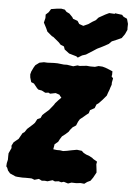

<svg xmlns="http://www.w3.org/2000/svg" viewBox="-55 -807 604 868"><g transform="rotate(5 247.0 -372.5)"><path d="M207 -127.8 222.8 -125.8H237.6L251.8 -123.6L269.2 -126.2L289.4 -130.4L314 -134.8L336.2 -132L345 -123.6L356.8 -117.2L372.2 -111.6L385.8 -104.4L390.6 -100L409 -89.2L406.8 -77.2L409.6 -54.6L411 -40L397.8 -15.8L387 -0.6L372.6 6.2L360.2 15.4L343.2 13.6L324.4 15.8L302.2 15.2L287 20.6L267.4 14.6L256 17.8L243.8 14.2L227 16.4L216 11.8L193.4 18.8L181.8 17.4L167.8 18.4L154 11.4L134.2 17.2L121.6 12.2L113 11.8L93.2 11.6L79.4 12L56.6 10.6L47.6 9.4L22 -2L11.6 -14L6.8 -26.4L2.2 -32.4L3.2 -47.2L6.8 -63L6.8 -79L7.2 -92L18.6 -117L17.4 -127.4L25.2 -143L34.6 -151L46.8 -160.8L62.2 -188.2L71.2 -194.2L81 -209L106.4 -231.8L114.2 -240L123.2 -257L137.4 -263.4L143.8 -277.2L154.2 -287.2L171.6 -302.4L178.2 -310.2L193.2 -329L197.2 -335.8L210.6 -350.6L223.2 -363.4L216.8 -370.4L213.4 -375.8L195.8 -381.8L170.6 -376.8L163.6 -380.8L148.6 -379.2L132.2 -387.8L116.4 -390.6L110.2 -396.2L99.4 -409.6L94.2 -416.2L81.2 -421.4L75 -442.4L73.8 -456.2L77.4 -469.6L87 -489.4L93.2 -499.4L110.6 -512.2L130.8 -516.2L146 -515.4L176.6 -516.8L192.6 -516.6L208.8 -514.8L221.6 -513.4L235.6 -513.8L248.6 -511.8L264 -509.4L283.2 -515L294 -513.4L305.8 -515L325.4 -516.8L340.4 -515.4H362.2L378.2 -520.4L396 -519.4L409.8 -515.6L427.8 -508.6L442.8 -502L442.6 -486.2L440.8 -479.2L448.4 -470.6L444.6 -451V-441.4L440.4 -430L436.8 -418L431.4 -404L426.8 -390.4L409.2 -369.6L392.8 -352.6L383.8 -346.4L377.2 -329.4L357 -318.4L352.6 -304L342 -295.8L330 -285.6L314.8 -273.4L307.8 -261.8L300.4 -244L285.8 -234.6L274.8 -221.6L269.6 -213L256.8 -201.4L241 -189.2L232.8 -176.2L226 -163.2L211 -151ZM281.2 -550.2 274.4 -555.4 240.8 -565.2 219 -581.8 214.6 -595 199.2 -601.2 189.4 -611.8 163 -633.6 156.4 -636.6 134.2 -655.2 127.4 -670.4 114.8 -694.6 120 -716 119.6 -731.4 132.6 -743.4 141.8 -758.2 166.6 -762.2 187.6 -764.2 204 -761.2 212.6 -751.8 226.2 -745.2 240.6 -730.4 244.8 -723.2 265.8 -715.6 274.6 -702.2 293.6 -695.4 315.8 -705.4 333.6 -717.8 347 -725.4 359.2 -738.8 388.6 -755.2 405.4 -763.2 430.2 -761.8 431.8 -764.6 464 -760.4 471.2 -752.4 487.6 -744.6 494 -721.8 493.6 -703.8 494 -695 484.8 -674.6 471.4 -655.6 450 -646 428 -636.8 415.6 -624.2 390.6 -610.6 364.6 -597.8 349.6 -588 316.8 -567.2 300 -561.8Z"/></g></svg>

Font: Winky Rough
Style: Italic
Weight: 400
Italic angle: -8.97852°
Designer: Simon Atzbach
Foundry: typofactur
Version: Version 1.206